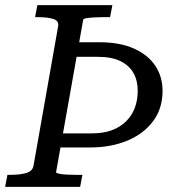

<svg xmlns="http://www.w3.org/2000/svg" viewBox="-30 -730 698 750"><path d="M295 -653 189 -57Q189 -54 200.5 -51.5Q212 -49 230 -48Q248 -47 265 -47H292L283 0H-10L-1 -47H10Q47 -47 72 -54Q97 -61 101 -83L197 -627Q201 -649 178 -656Q155 -663 118 -663H107L116 -710H409L400 -663H373Q356 -663 338 -662Q320 -661 308 -659Q296 -657 295 -653ZM147 -154 156 -209H329Q373 -209 406 -221Q439 -233 462 -255.5Q485 -278 496.5 -308.5Q508 -339 508 -375Q508 -415 491.5 -444.5Q475 -474 441 -491Q407 -508 352 -508H209L235 -565H357Q439 -565 494 -540Q549 -515 577 -472.5Q605 -430 605 -375Q605 -306 568 -256.5Q531 -207 467 -180.5Q403 -154 323 -154Z"/></svg>

Font: Roboto Serif 20pt
Style: Italic
Weight: 400
Italic angle: -10°
Designer: Greg Gazdowicz
Foundry: Commercial Type
Version: Version 1.008